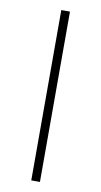

<svg xmlns="http://www.w3.org/2000/svg" viewBox="-84 -766 426 806"><g transform="rotate(10 128.5 -363.0)"><path d="M110 0H147V-726H110Z"/></g></svg>

Font: Harano Aji Gothic CN ExtraLight
Style: Regular
Weight: 250
Foundry: Masamichi Hosoda
Version: HaranoAjiGothicCN-ExtraLight version 20230610;ttx 4.39.4